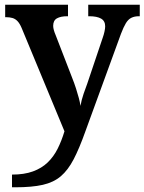

<svg xmlns="http://www.w3.org/2000/svg" viewBox="-20 -556 614 816"><path d="M31 186Q83 186 120 172.5Q157 159 182.5 134.5Q208 110 225 76Q242 42 254 2L72 -437Q64 -456 54.5 -466Q45 -476 33 -479.5Q21 -483 5 -483H2V-536H269V-487H266Q238 -487 222 -478Q206 -469 206 -446Q206 -438 209 -427.5Q212 -417 216 -408L286 -227Q296 -202 303 -180Q310 -158 315 -139.5Q320 -121 322 -106Q326 -130 335.5 -158Q345 -186 351 -201L417 -397Q421 -408 424 -421.5Q427 -435 427 -444Q427 -467 409.5 -477Q392 -487 359 -487H355V-536H574V-487H570Q552 -487 538.5 -480.5Q525 -474 515 -457.5Q505 -441 494 -412L343 2Q317 75 293 121Q269 167 238.5 193Q208 219 162 229.5Q116 240 45 240H31Z"/></svg>

Font: Noto Serif Gujarati SemiBold
Style: Regular
Weight: 600
Version: Version 2.102